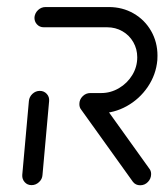

<svg xmlns="http://www.w3.org/2000/svg" viewBox="-20 -539 485 559"><path d="M71.9 0Q59.6 0 51.9 -8.7Q44.1 -17.4 44.8 -29.6L64.1 -244.8Q65.2 -257 74.4 -265.7Q83.7 -274.4 95.9 -274.4Q108.1 -274.4 116.1 -265.7Q124.1 -257 123 -244.8L103.7 -29.6Q103 -17.4 93.5 -8.7Q84.1 0 71.9 0ZM420 -32.2Q420 -18.9 410.7 -9.3Q401.5 0.4 388.1 0.4Q374.8 0.4 367 -9.6L216.7 -219.3Q211.1 -225.9 211.1 -235.6Q211.1 -248.9 220.6 -258.5Q230 -268.1 243 -268.1Q249.6 -268.1 255.2 -265.4Q260.7 -262.6 264.4 -257.8L414.4 -48.5Q420 -41.9 420 -32.2ZM211.1 -236.3Q211.1 -249.3 220.6 -258.7Q230 -268.1 243 -268.1H274.8Q302.2 -268.1 326.5 -282.4Q350.7 -296.7 365.2 -320.6Q379.6 -344.4 379.6 -372.2Q379.6 -396.3 368.1 -416.3Q356.7 -436.3 336.5 -448Q316.3 -459.6 291.9 -459.6H107.4Q95.2 -459.6 87.4 -468.3Q79.6 -477 80.4 -489.3Q81.9 -501.5 91.1 -510Q100.4 -518.5 112.6 -518.5H296.7Q336.7 -518.5 369.1 -499.8Q401.5 -481.1 420 -448.7Q438.5 -416.3 438.5 -377Q438.5 -368.5 438.1 -364.1Q434.4 -321.9 410.4 -286.3Q386.3 -250.7 349.1 -230Q311.9 -209.3 270 -209.3H237.8Q226.3 -209.3 218.7 -217Q211.1 -224.8 211.1 -236.3Z"/></svg>

Font: 26F Galaxy Sans Medium
Style: Italic
Weight: 500
Italic angle: -5°
Designer: C₂₉H₂₅N₃O₅
Version: Version 1.200